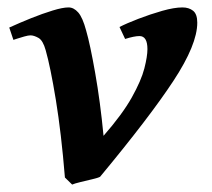

<svg xmlns="http://www.w3.org/2000/svg" viewBox="-20 -477 570 517"><path d="M511.2 -416Q511.2 -356.9 447 -259.3Q382.8 -161.6 249.5 -1Q244.1 2 228.5 5.6Q212.9 9.3 196.8 13.2Q180.7 17.1 174.3 20L154.8 1Q145 -118.7 130.4 -208Q115.7 -297.4 103 -341.8Q95.7 -368.2 83.5 -375Q71.3 -381.8 62 -381.8Q56.2 -381.8 45.2 -378.7Q34.2 -375.5 25.1 -372.6Q16.1 -369.6 16.1 -369.6L4.9 -402.8Q32.7 -415.5 63.7 -428Q94.7 -440.4 121.8 -448.7Q148.9 -457 164.6 -457Q178.7 -457 190.7 -443.4Q202.6 -429.7 211.9 -395Q222.7 -357.9 236.3 -280.5Q250 -203.1 258.8 -111.3Q309.6 -169.4 335 -214.8Q360.4 -260.3 368.7 -292.7Q377 -325.2 377 -344.7Q377 -379.9 355.5 -379.9Q341.8 -379.9 316.9 -372.1L301.8 -404.3Q320.8 -414.1 352.5 -426.3Q384.3 -438.5 416.7 -447.8Q449.2 -457 471.2 -457Q488.8 -457 500 -448Q511.2 -439 511.2 -416Z"/></svg>

Font: Gentium Plus
Style: Bold Italic
Weight: 700
Italic angle: -8°
Designer: Victor Gaultney, Annie Olsen, Iska Routamaa, Becca Hirsbrunner
Foundry: SIL International
Version: Version 6.101